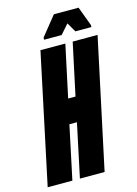

<svg xmlns="http://www.w3.org/2000/svg" viewBox="-146 -916 702 984"><g transform="rotate(-15 205.5 -424.0)"><path d="M-19 0 127 -688H259L200 -412H239L298 -688H430L283 0H152L212 -283H172L112 0ZM159 -735V-746L241 -848H372L410 -746V-735H325L296 -785L252 -735Z"/></g></svg>

Font: Saira Ultra Condensed Black
Style: Italic
Weight: 900
Width: 1
Italic angle: -12°
Designer: Hector Gatti with collaboration of the Omnibus-Type team
Foundry: Omnibus-Type
Version: Version 1.001; ttfautohint (v1.8)